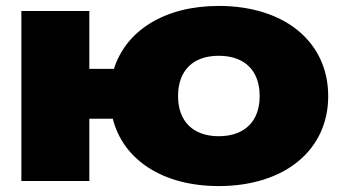

<svg xmlns="http://www.w3.org/2000/svg" viewBox="-20 -610 1154 647"><path d="M281 0V-210H360C395 -71 529 17 717 17C939 17 1086 -104 1086 -286C1086 -469 939 -590 717 -590C536 -590 405 -508 364 -378H281V-573H52V0ZM717 -151C630 -151 580 -202 580 -286C580 -372 630 -422 717 -422C805 -422 855 -372 855 -286C855 -202 805 -151 717 -151Z"/></svg>

Font: Bounded ExtBd
Style: Regular
Weight: 800
Designer: Vlad Churkin
Version: Version 3.0